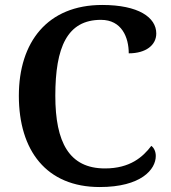

<svg xmlns="http://www.w3.org/2000/svg" viewBox="-20 -744 688 774"><path d="M382 10C549 10 608 -61 608 -115C608 -133 601 -148 590 -156C556 -111 504 -65 403 -65C259 -65 203 -170 203 -358C203 -554 251 -664 387 -664C471 -664 499 -593 499 -529C568 -529 610 -562 610 -609C610 -674 538 -724 392 -724C171 -724 56 -574 56 -358C56 -137 167 10 382 10Z"/></svg>

Font: Noto Serif Gurmukhi SemiBold
Style: Regular
Weight: 600
Designer: Vaibhav Singh and the Monotype Design Team
Foundry: Monotype Imaging Inc.
Version: Version 2.004